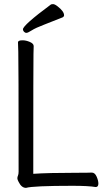

<svg xmlns="http://www.w3.org/2000/svg" viewBox="-20 -900 540 929"><path d="M91 -758Q91 -778 226 -878Q229 -880 237 -880Q245 -880 259 -869Q290 -845 290 -826Q290 -820 283 -816Q239 -798 195.5 -781.5Q152 -765 133.5 -753Q115 -741 108 -741Q101 -741 96 -746.5Q91 -752 91 -758ZM106 9Q84 9 70 -20Q64 -31 64 -37Q64 -44 67 -50.5Q70 -57 70 -70Q70 -621 68.5 -649.5Q67 -678 67 -695Q67 -705 89 -705Q106 -705 124.5 -697Q143 -689 143 -677Q143 -665 142 -639.5Q141 -614 141 -59Q213 -64 349 -64Q411 -64 424 -65Q439 -65 447.5 -45.5Q456 -26 456 -12Q456 5 443 5Q408 -1 331 -1Q141 -1 106 9Z"/></svg>

Font: Moon Stars Kai HW
Style: Regular
Weight: 400
Designer: GuiWonder
Version: Version 1.101